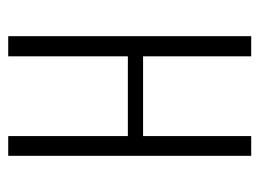

<svg xmlns="http://www.w3.org/2000/svg" viewBox="-102 -529 631 467"><g transform="rotate(90 213.5 -295.5)"><path d="M68 0V-591H117V-328H311V-591H359V0H311V-291H117V0Z"/></g></svg>

Font: Alumni Sans Thin Light
Style: Regular
Weight: 300
Version: Version 1.018